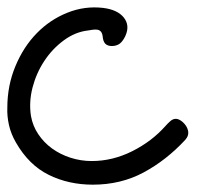

<svg xmlns="http://www.w3.org/2000/svg" viewBox="-20 -504 542 524"><path d="M0 -210Q0 -270.5 22 -323.2Q43.9 -376 80.1 -413.1Q116.2 -450.2 163.6 -469.2Q210.9 -488.3 261.7 -482.4Q300.8 -477.5 317.9 -456.1Q335 -434.6 322.3 -406.2Q317.4 -395.5 310.5 -388.2Q303.7 -380.9 292 -378.9Q279.3 -377 271 -381.8Q262.7 -386.7 260.7 -400.4Q259.8 -412.1 255.9 -417Q252 -421.9 246.1 -422.9Q240.2 -423.8 233.4 -422.9Q226.6 -421.9 220.7 -420.9Q185.5 -417 154.3 -394Q123 -371.1 101.1 -337.9Q79.1 -304.7 68.8 -265.1Q58.6 -225.6 64.5 -187.5Q69.3 -160.2 84.5 -137.7Q99.6 -115.2 121.6 -99.1Q143.6 -83 171.9 -73.7Q200.2 -64.5 230.5 -64.5Q287.1 -64.5 340.8 -91.3Q394.5 -118.2 431.6 -160.2Q438.5 -168 445.3 -173.8Q452.1 -179.7 460 -179.7Q467.8 -179.7 477.5 -171.9Q490.2 -161.1 493.2 -147.5Q496.1 -133.8 485.4 -122.1Q433.6 -66.4 371.6 -33.2Q309.6 0 233.4 0Q167 0 112.8 -26.9Q58.6 -53.7 23.4 -115.2Q9.8 -138.7 4.4 -163.1Q-1 -187.5 0 -210Z"/></svg>

Font: Scriphy
Style: Regular
Weight: 400
Designer: Ala M. Lockhart
Foundry: Ala M. Lockhart
Version: Version 1.0 2021